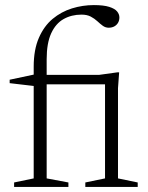

<svg xmlns="http://www.w3.org/2000/svg" viewBox="-20 -735 582 755"><path d="M406.5 -403.5H134L112 -397L18 -408V-421.5L119 -443L133.5 -440.5H369L441 -450.5H448.5L444 -388V-33.5L521.5 -17.5V0H315.5V-17.5L393 -33.5V-419.5ZM163.5 -33.5 249 -17.5V0H35.5V-17.5L112.5 -33.5V-472.5Q112.5 -539.5 132.8 -586Q153 -632.5 187 -660.8Q221 -689 263 -702Q305 -715 349 -715Q387.5 -715 409.5 -708Q431.5 -701 440.5 -690Q449.5 -679 449.5 -666.5Q449.5 -654.5 444.2 -645.5Q439 -636.5 429.5 -631.2Q420 -626 407.5 -626Q394.5 -626 384 -633.8Q373.5 -641.5 362.5 -651.8Q351.5 -662 336.8 -669.8Q322 -677.5 300.5 -677.5Q261 -677.5 230 -660Q199 -642.5 181.2 -603.8Q163.5 -565 163.5 -502Z"/></svg>

Font: Newsreader 16pt Light
Style: Regular
Weight: 300
Designer: Hugues Gentile
Foundry: Production Type
Version: Version 1.003